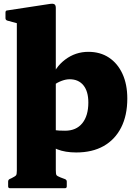

<svg xmlns="http://www.w3.org/2000/svg" viewBox="-20 -790 723 1015"><path d="M69 205V-564H275V205ZM240 -108Q250 -105 269.5 -102Q289 -99 324 -99Q383 -99 415 -138.5Q447 -178 447 -248Q447 -307 421 -339Q395 -371 348 -371Q329 -371 307 -363Q285 -355 261 -339L249 -367Q270 -434 324.5 -475Q379 -516 447 -516Q510 -516 556 -485.5Q602 -455 627.5 -399.5Q653 -344 653 -269Q653 -180 620.5 -116Q588 -52 528 -18Q468 16 383 16Q325 16 283 -0.5Q241 -17 193 -59ZM33 205Q23 205 23 195V170Q23 160 32 156L41 152Q61 142 65 136.5Q69 131 69 112V25H275V108Q275 130 278.5 135.5Q282 141 300 148L324 157Q333 161 333 170V195Q333 205 323 205ZM69 -563V-717L89 -662L19 -681Q9 -684 9 -694V-724Q9 -735 19 -735L242 -769Q260 -772 267.5 -767.5Q275 -763 275 -748V-563Z"/></svg>

Font: Hahmlet Black
Style: Regular
Weight: 900
Version: Version 1.002